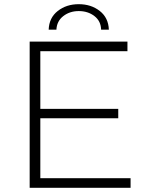

<svg xmlns="http://www.w3.org/2000/svg" viewBox="-20 -899 709 919"><path d="M173 -46H605V0H122V-700H590V-654H173V-378H546V-333H173ZM213 -757Q215 -814 256.5 -846.5Q298 -879 357 -879Q416 -879 457.5 -846.5Q499 -814 501 -757H464Q463 -798 432 -822Q401 -846 357 -846Q314 -846 283 -822Q252 -798 250 -757Z"/></svg>

Font: Montserrat Z Light
Style: Regular
Weight: 300
Designer: Julieta Ulanovsky
Foundry: Julieta Ulanovsky
Version: Version 8.000